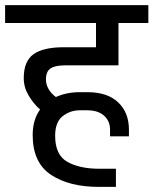

<svg xmlns="http://www.w3.org/2000/svg" viewBox="-30 -667 601 752"><path d="M150 -356Q150 -335 161 -317Q172 -299 189 -287Q231 -306 282 -306H312Q391 -306 433 -266Q475 -226 475 -159V-133H401V-159Q401 -193 377.5 -214Q354 -235 312 -235H282Q245 -235 215.5 -212Q186 -189 186 -135Q186 -60 234 -33Q282 -6 360 -6H424V65H357Q241 65 169.5 17.5Q98 -30 98 -138Q98 -198 127 -238Q101 -261 82 -293Q63 -325 63 -361Q63 -427 101 -454.5Q139 -482 220 -482H346V-577H-10V-647H551V-577H434V-411H224Q186 -411 168 -399Q150 -387 150 -356Z"/></svg>

Font: Biryani
Style: Regular
Weight: 400
Designer: Dan Reynolds and Mathieu Réguer
Foundry: Dan Reynolds and Mathieu Réguer
Version: Version 1.004; ttfautohint (v1.1) -l 5 -r 5 -G 72 -x 0 -D la